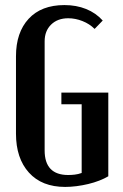

<svg xmlns="http://www.w3.org/2000/svg" viewBox="-20 -728 486 757"><path d="M43 -506Q43 -600 93 -654Q143 -708 234 -708Q281 -708 319.5 -692.5Q358 -677 385 -647L353 -614Q333 -634 305 -645Q277 -656 249 -656Q207 -656 181.5 -631Q156 -606 156 -565V-135Q156 -38 249 -38Q261 -38 274.5 -39.5Q288 -41 302 -46V-317H222V-363H407V-33Q392 -24 371.5 -16Q351 -8 328 -2.5Q305 3 281.5 6Q258 9 237 9Q145 9 94 -47.5Q43 -104 43 -201Z"/></svg>

Font: Moniqa ExtBd Paragraph
Style: Regular
Weight: 800
Designer: Rajesh Rajput
Foundry: Rajesh Rajput
Version: Version 1.000